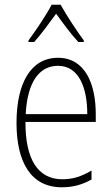

<svg xmlns="http://www.w3.org/2000/svg" viewBox="-20 -784 475 814"><path d="M237 -764H199C176 -720 129 -650 101 -613V-606H125C154 -638 191 -689 218 -726C246 -687 281 -639 312 -606H335V-613C313 -642 262 -718 237 -764ZM226 -539C108 -539 50 -427 50 -263C50 -98 110 10 242 10C291 10 331 -2 368 -23V-61C324 -35 288 -24 244 -24C140 -24 87 -110 88 -267H386V-300C386 -428 341 -539 226 -539ZM226 -505C313 -505 350 -415 350 -300H89C96 -437 147 -505 226 -505Z"/></svg>

Font: Noto Sans Gurmukhi UI Condensed ExtraLight
Style: Regular
Weight: 200
Width: 3
Designer: Jelle Bosma - Monotype Design Team
Foundry: Monotype Imaging Inc.
Version: Version 2.004